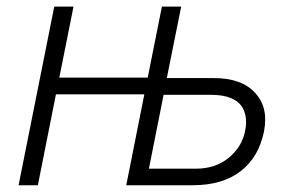

<svg xmlns="http://www.w3.org/2000/svg" viewBox="-20 -548 846 568"><path d="M550 0H353.5L407 -269H145.5L92 0H35L140.5 -528.5H197.5L155.5 -318.5H417L459 -528.5H516L473.5 -317H613.5Q695 -317 735 -273Q765 -240.5 764.5 -193.5Q764.5 -177.5 761 -159Q745.5 -83 691.8 -41.5Q638 0 550 0ZM559.5 -49Q618 -49 657 -81.5Q696 -114 705 -160Q708 -173.5 708 -186Q708 -267.5 603.5 -267.5H464L420.5 -49Z"/></svg>

Font: Roberto Sans Light
Style: Italic
Weight: 300
Italic angle: -11°
Designer: Google
Version: Version 1.00;June 11, 2020;FontCreator 12.0.0.2522 64-bit; t